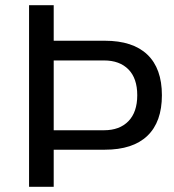

<svg xmlns="http://www.w3.org/2000/svg" viewBox="-20 -720 671 740"><path d="M92 -700H187V-563H384Q492 -563 548 -509.5Q604 -456 604 -353Q604 -250 548 -196.5Q492 -143 384 -143H187V0H92ZM381 -218Q441 -218 475 -253Q509 -288 509 -353Q509 -418 475 -452.5Q441 -487 381 -487H187V-218Z"/></svg>

Font: KoHo Medium
Style: Regular
Weight: 500
Version: Version 1.000; ttfautohint (v1.6)